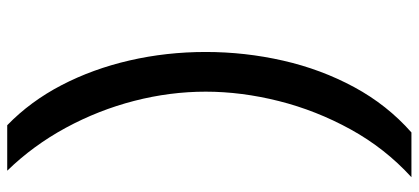

<svg xmlns="http://www.w3.org/2000/svg" viewBox="-334 -640 1160 532"><g transform="rotate(90 246.0 -374.0)"><path d="M327 186Q261 122 216 35.5Q171 -51 147.5 -153Q124 -255 124 -364Q124 -473 148 -578.5Q172 -684 221.5 -775.5Q271 -867 347 -934H471Q391 -861 338.5 -765.5Q286 -670 260 -566.5Q234 -463 234 -364Q234 -265 259.5 -166Q285 -67 334 23.5Q383 114 453 186Z"/></g></svg>

Font: Parkinsans Medium
Style: Regular
Weight: 500
Designer: Red Stone, Indian Type Foundry
Foundry: Indian Type Foundry
Version: Version 1.000